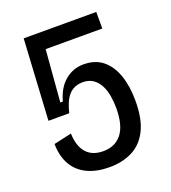

<svg xmlns="http://www.w3.org/2000/svg" viewBox="-125 -753 765 860"><g transform="rotate(-20 257.0 -323.0)"><path d="M251 14Q191 14 147 -6.5Q103 -27 79 -67.5Q55 -108 54 -168L139 -187Q141 -126 169 -94.5Q197 -63 249 -63Q306 -63 337.5 -103Q369 -143 369 -225Q369 -255 364 -284Q359 -313 347 -335.5Q335 -358 315.5 -371.5Q296 -385 267 -385Q245 -385 228 -377.5Q211 -370 198.5 -355.5Q186 -341 177.5 -320.5Q169 -300 163 -275H64L86 -660H432V-581H162L142 -334H154Q171 -396 209.5 -427.5Q248 -459 297 -459Q353 -459 389 -429.5Q425 -400 443 -347.5Q461 -295 461 -226Q461 -139 434 -86Q407 -33 359.5 -9.5Q312 14 251 14Z"/></g></svg>

Font: Bricolage Grotesque SemiCondensed
Style: Regular
Weight: 400
Width: 4
Designer: Mathieu Triay
Foundry: Atelier Triay
Version: Version 1.001;gftools[0.9.33.dev8+g029e19f]